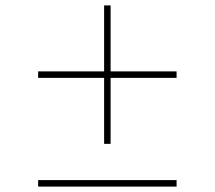

<svg xmlns="http://www.w3.org/2000/svg" viewBox="-20 -690 794 710"><path d="M365 -158H389V-402H633V-426H389V-670H365V-426H121V-402H365ZM121 0H633V-24H121Z"/></svg>

Font: Spartan Thin
Style: Regular
Weight: 100
Designer: Matt Bailey, Mirko Velimirovic
Foundry: Matt Bailey
Version: Version 1.003; ttfautohint (v1.8.3)